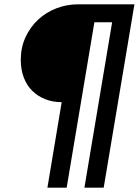

<svg xmlns="http://www.w3.org/2000/svg" viewBox="-20 -718 641 887"><path d="M265 -246Q224 -246 189.5 -259.5Q155 -273 129.5 -298Q104 -323 90 -359.5Q76 -396 76 -441Q76 -499 98 -546.5Q120 -594 157 -628Q194 -662 241.5 -680Q289 -698 340 -698H601L459 149H370L498 -615H416L288 149H199Z"/></svg>

Font: IBM Plex Mono Medium
Style: Italic
Weight: 500
Italic angle: -9°
Monospace: yes
Designer: Mike Abbink, Paul van der Laan, Pieter van Rosmalen
Foundry: Bold Monday
Version: Version 2.3